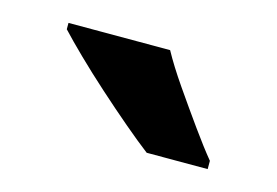

<svg xmlns="http://www.w3.org/2000/svg" viewBox="-39 -925 421 292"><g transform="rotate(15 171.0 -779.0)"><path d="M200 -859Q212 -837 231 -809.5Q250 -782 269 -755.5Q288 -729 302 -712V-699H206Q189 -712 166 -731.5Q143 -751 118.5 -773Q94 -795 73.5 -815Q53 -835 40 -849V-859Z"/></g></svg>

Font: Noto Sans Telugu UI SemiCondensed
Style: Bold
Weight: 700
Width: 4
Designer: Jelle Bosma - Monotype Design Team
Foundry: Monotype Imaging Inc.
Version: Version 2.005; ttfautohint (v1.8.4.7-5d5b)